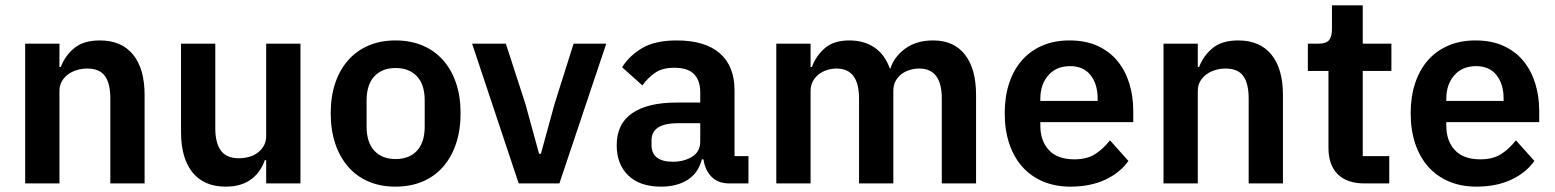

<svg xmlns="http://www.w3.org/2000/svg" viewBox="-20 -685 5807 717"><path d="M74 0V-522H202V-435H207Q223 -477 257.5 -505.5Q292 -534 353 -534Q434 -534 477 -481Q520 -428 520 -330V0H392V-317Q392 -373 372 -401Q352 -429 306 -429Q286 -429 267.5 -423.5Q249 -418 234.5 -407.5Q220 -397 211 -381.5Q202 -366 202 -345V0Z M974 -87H969Q962 -67 950.5 -49.5Q939 -32 921.5 -18Q904 -4 879.5 4Q855 12 823 12Q742 12 699 -41Q656 -94 656 -192V-522H784V-205Q784 -151 805 -122.5Q826 -94 872 -94Q891 -94 909.5 -99Q928 -104 942 -114.5Q956 -125 965 -140.5Q974 -156 974 -177V-522H1102V0H974Z M1457 12Q1401 12 1356.5 -7Q1312 -26 1280.5 -62Q1249 -98 1232 -148.5Q1215 -199 1215 -262Q1215 -325 1232 -375Q1249 -425 1280.5 -460.5Q1312 -496 1356.5 -515Q1401 -534 1457 -534Q1513 -534 1558 -515Q1603 -496 1634.5 -460.5Q1666 -425 1683 -375Q1700 -325 1700 -262Q1700 -199 1683 -148.5Q1666 -98 1634.5 -62Q1603 -26 1558 -7Q1513 12 1457 12ZM1457 -91Q1508 -91 1537 -122Q1566 -153 1566 -213V-310Q1566 -369 1537 -400Q1508 -431 1457 -431Q1407 -431 1378 -400Q1349 -369 1349 -310V-213Q1349 -153 1378 -122Q1407 -91 1457 -91Z M1917 0 1743 -522H1869L1942 -297L1993 -111H2000L2051 -297L2122 -522H2244L2069 0Z M2704 0Q2662 0 2637.5 -24.5Q2613 -49 2607 -90H2601Q2588 -39 2548 -13.5Q2508 12 2449 12Q2369 12 2326 -30Q2283 -72 2283 -142Q2283 -223 2341 -262.5Q2399 -302 2506 -302H2595V-340Q2595 -384 2572 -408Q2549 -432 2498 -432Q2453 -432 2425.5 -412.5Q2398 -393 2379 -366L2303 -434Q2332 -479 2380 -506.5Q2428 -534 2507 -534Q2613 -534 2668 -486Q2723 -438 2723 -348V-102H2775V0ZM2492 -81Q2535 -81 2565 -100Q2595 -119 2595 -156V-225H2513Q2413 -225 2413 -161V-144Q2413 -112 2433.5 -96.5Q2454 -81 2492 -81Z M2879 0V-522H3007V-435H3012Q3027 -476 3060 -505Q3093 -534 3152 -534Q3206 -534 3245 -508Q3284 -482 3303 -429H3305Q3319 -473 3360.5 -503.5Q3402 -534 3465 -534Q3542 -534 3583.5 -481Q3625 -428 3625 -330V0H3497V-317Q3497 -429 3413 -429Q3394 -429 3376.5 -423.5Q3359 -418 3345.5 -407.5Q3332 -397 3324 -381.5Q3316 -366 3316 -345V0H3188V-317Q3188 -429 3104 -429Q3086 -429 3068.5 -423.5Q3051 -418 3037.5 -407.5Q3024 -397 3015.5 -381.5Q3007 -366 3007 -345V0Z M3978 12Q3920 12 3874.5 -7.5Q3829 -27 3797.5 -62.5Q3766 -98 3749 -148.5Q3732 -199 3732 -262Q3732 -324 3748.5 -374Q3765 -424 3796 -459.5Q3827 -495 3872 -514.5Q3917 -534 3974 -534Q4035 -534 4080 -513Q4125 -492 4154 -456Q4183 -420 4197.5 -372.5Q4212 -325 4212 -271V-229H3865V-216Q3865 -159 3897 -124.5Q3929 -90 3992 -90Q4040 -90 4070.5 -110Q4101 -130 4125 -161L4194 -84Q4162 -39 4106.5 -13.5Q4051 12 3978 12ZM3976 -438Q3925 -438 3895 -404Q3865 -370 3865 -316V-308H4079V-317Q4079 -371 4052.5 -404.5Q4026 -438 3976 -438Z M4325 0V-522H4453V-435H4458Q4474 -477 4508.5 -505.5Q4543 -534 4604 -534Q4685 -534 4728 -481Q4771 -428 4771 -330V0H4643V-317Q4643 -373 4623 -401Q4603 -429 4557 -429Q4537 -429 4518.5 -423.5Q4500 -418 4485.5 -407.5Q4471 -397 4462 -381.5Q4453 -366 4453 -345V0Z M5076 0Q5010 0 4975.5 -34.5Q4941 -69 4941 -133V-420H4864V-522H4904Q4933 -522 4943.5 -535.5Q4954 -549 4954 -576V-665H5069V-522H5176V-420H5069V-102H5168V0Z M5494 12Q5436 12 5390.5 -7.5Q5345 -27 5313.5 -62.5Q5282 -98 5265 -148.5Q5248 -199 5248 -262Q5248 -324 5264.5 -374Q5281 -424 5312 -459.5Q5343 -495 5388 -514.5Q5433 -534 5490 -534Q5551 -534 5596 -513Q5641 -492 5670 -456Q5699 -420 5713.5 -372.5Q5728 -325 5728 -271V-229H5381V-216Q5381 -159 5413 -124.5Q5445 -90 5508 -90Q5556 -90 5586.5 -110Q5617 -130 5641 -161L5710 -84Q5678 -39 5622.5 -13.5Q5567 12 5494 12ZM5492 -438Q5441 -438 5411 -404Q5381 -370 5381 -316V-308H5595V-317Q5595 -371 5568.5 -404.5Q5542 -438 5492 -438Z"/></svg>

Font: IBM Plex Sans KR SemiBold
Style: Regular
Weight: 600
Designer: Mike Abbink; Paul van der Laan; Pieter van Rosmalen; Wujin Sim; Chorong Kim; Dohee Lee;
Foundry: Sandoll Inc.
Version: Version 1.000